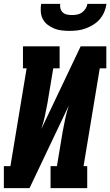

<svg xmlns="http://www.w3.org/2000/svg" viewBox="-31 -975 572 995"><path d="M-11 0V-114H23L107 -621H88V-735H278V-621H245L215 -441Q209 -407 201.5 -373Q194 -339 183 -306L387 -735H520V-621H486L402 -114H421V0H231V-114H264L294 -294Q300 -328 307.5 -362Q315 -396 326 -429L122 0ZM329 -815Q308 -815 287.5 -817.5Q267 -820 249 -827.5Q231 -835 215.5 -847Q200 -859 191 -876Q182 -893 180.5 -913.5Q179 -934 182 -955H281Q279 -942 282.5 -930Q286 -918 295 -910Q304 -902 316.5 -899.5Q329 -897 342 -897Q355 -897 368.5 -899.5Q382 -902 393.5 -910Q405 -918 412.5 -930Q420 -942 422 -955H521Q518 -934 509.5 -913.5Q501 -893 486.5 -876Q472 -859 452.5 -847Q433 -835 412.5 -827.5Q392 -820 371 -817.5Q350 -815 329 -815Z"/></svg>

Font: Iosevka Curly Slab HvObl
Style: Regular
Weight: 900
Italic angle: -9°
Monospace: yes
Designer: Belleve Invis
Foundry: Belleve Invis
Version: Version 11.1.0; ttfautohint (v1.8.3)